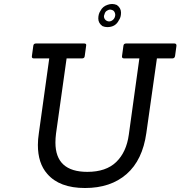

<svg xmlns="http://www.w3.org/2000/svg" viewBox="-20 -936 905 963"><path d="M576 -834Q559 -800 518 -800Q506 -800 494 -805Q473 -820 473 -843Q473 -866 484 -882Q495 -904 520 -912Q531 -916 542.5 -916Q554 -916 566 -911Q587 -896 587 -872.5Q587 -849 576 -834ZM504 -864Q499 -854 503.5 -844Q508 -834 519 -830Q530 -826 541 -832.5Q552 -839 556 -850.5Q560 -862 556 -872Q552 -882 544.5 -885Q537 -888 531.5 -888Q526 -888 516.5 -882.5Q507 -877 504 -864ZM603 -643Q590 -643 592 -655L599 -706Q600 -718 613 -718H854Q866 -718 865 -706L858 -655Q856 -643 844 -643H767L714 -269Q695 -133 615 -63Q535 7 406.5 7Q278 7 217 -64Q170 -117 170 -209Q170 -237 175 -269L227 -643H150Q138 -643 140 -655L147 -706Q148 -718 161 -718H402Q415 -718 412 -706L405 -655Q404 -643 391 -643H314L261 -266Q258 -242 258 -221Q258 -74 418 -74Q512 -74 563 -123.5Q614 -173 626 -260L679 -643Z"/></svg>

Font: Sanchez
Style: Italic
Weight: 400
Designer: Daniel Hernández
Foundry: LatinoType
Version: Version 1.001